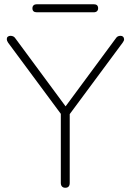

<svg xmlns="http://www.w3.org/2000/svg" viewBox="-20 -880 617 906"><path d="M288 6Q278 6 272.5 0Q267 -6 267 -17V-367L278 -328L18 -679Q12 -688 12 -695.5Q12 -703 17 -707Q22 -711 29 -711Q37 -711 43 -708Q49 -705 54 -697L297 -368H282L525 -697Q530 -705 535.5 -708Q541 -711 549 -711Q556 -711 560.5 -707Q565 -703 565.5 -695.5Q566 -688 559 -679L299 -328L309 -367V-17Q309 6 288 6ZM154 -822Q133 -822 133 -841Q133 -850 138.5 -855Q144 -860 154 -860H422Q443 -860 443 -841Q443 -832 437.5 -827Q432 -822 422 -822Z"/></svg>

Font: Nunito ExtraLight
Style: Regular
Weight: 200
Designer: Vernon Adams
Foundry: Vernon Adams
Version: Version 3.602